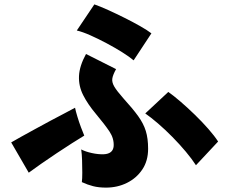

<svg xmlns="http://www.w3.org/2000/svg" viewBox="-20 -832 1040 875"><path d="M463 23Q430 23 404.5 16.5Q379 10 353 -2Q355 -17 355 -45Q355 -73 354 -102.5Q353 -132 350 -151Q369 -141 398.5 -134.5Q428 -128 453 -129Q495 -131 498 -166Q500 -201 479 -232.5Q458 -264 417 -313Q380 -357 359 -398.5Q338 -440 340 -485.5Q342 -531 372 -586L509 -517Q495 -492 492 -475Q489 -458 500.5 -438Q512 -418 543 -383Q585 -337 609.5 -303Q634 -269 644.5 -235Q655 -201 655 -154Q655 -99 628.5 -59.5Q602 -20 558.5 1.5Q515 23 463 23ZM873 -79Q855 -107 827 -140.5Q799 -174 766 -207.5Q733 -241 700.5 -269Q668 -297 642 -315L747 -413Q770 -397 802 -369.5Q834 -342 867.5 -309.5Q901 -277 929.5 -244.5Q958 -212 974 -187ZM111 -45 31 -183Q46 -192 75 -208Q104 -224 139.5 -243.5Q175 -263 210.5 -282Q246 -301 276 -316.5Q306 -332 322 -341Q325 -326 332.5 -301Q340 -276 349 -252Q358 -228 364 -214Q342 -201 308.5 -179.5Q275 -158 238 -133.5Q201 -109 167.5 -85.5Q134 -62 111 -45ZM589 -557Q570 -573 537.5 -593.5Q505 -614 466.5 -634.5Q428 -655 392 -671Q356 -687 330 -693L410 -812Q436 -803 472.5 -786.5Q509 -770 548 -750.5Q587 -731 619.5 -712.5Q652 -694 670 -680Z"/></svg>

Font: Zen Kaku Gothic New Black
Style: Regular
Weight: 900
Designer: Yoshimichi Ohira
Foundry: Positype
Version: Version 1.001